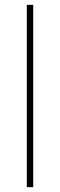

<svg xmlns="http://www.w3.org/2000/svg" viewBox="-20 -770 246 790"><path d="M116.7 -750V0H90.3V-750Z"/></svg>

Font: Vazirmatn UI Thin
Style: Regular
Weight: 100
Designer: Saber Rastikerdar
Foundry: Saber Rastikerdar
Version: Version 33.003